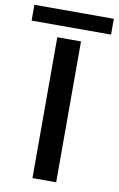

<svg xmlns="http://www.w3.org/2000/svg" viewBox="-140 -882 577 933"><g transform="rotate(10 148.0 -415.5)"><path d="M-48 -753V-831H344V-753ZM89 0V-695H206V0Z"/></g></svg>

Font: Coval
Style: Medium
Weight: 500
Foundry: Context Ltd
Version: Version 001.000